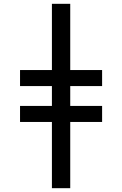

<svg xmlns="http://www.w3.org/2000/svg" viewBox="-20 -843 640 1006"><path d="M252 143V-204H85V-288H252V-392H85V-476H252V-823H348V-476H515V-392H348V-288H515V-204H348V143Z"/></svg>

Font: Zed Mono Medium Extended
Style: Regular
Weight: 500
Width: 7
Monospace: yes
Designer: Belleve Invis
Foundry: Belleve Invis
Version: Version 1.0.0; ttfautohint (v1.8.4)